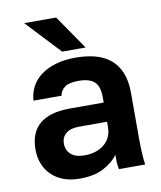

<svg xmlns="http://www.w3.org/2000/svg" viewBox="-84 -807 743 887"><g transform="rotate(-10 287.5 -364.0)"><path d="M219 12Q176 12 143 -0.5Q110 -13 87 -35.5Q64 -58 52 -88.5Q40 -119 40 -155Q40 -315 230 -315H388V-340Q388 -392 364.5 -413Q341 -434 290 -434Q245 -434 225 -418.5Q205 -403 202 -380H70Q72 -414 87.5 -444Q103 -474 131.5 -495.5Q160 -517 201 -529.5Q242 -542 295 -542Q346 -542 387.5 -531Q429 -520 458.5 -495.5Q488 -471 504 -432Q520 -393 520 -338V-135Q520 -93 521.5 -61.5Q523 -30 527 0H404Q400 -22 399.5 -33.5Q399 -45 399 -68Q377 -36 332.5 -12Q288 12 219 12ZM260 -90Q284 -90 307 -96.5Q330 -103 348 -116.5Q366 -130 377 -151Q388 -172 388 -200V-225H255Q217 -225 195.5 -207.5Q174 -190 174 -160Q174 -128 196 -109Q218 -90 260 -90ZM90 -740H240L350 -580H240Z"/></g></svg>

Font: Golos Text DemiBold
Style: Regular
Weight: 600
Designer: A.Korolkova, Vitaly Kuzmin
Foundry: ParaType Ltd
Version: Version 2.002